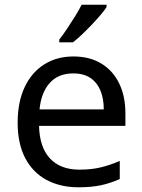

<svg xmlns="http://www.w3.org/2000/svg" viewBox="-20 -786 604 816"><path d="M292 -546Q361 -546 410.5 -516Q460 -486 486.5 -431.5Q513 -377 513 -304V-251H146Q148 -160 192.5 -112.5Q237 -65 317 -65Q368 -65 407.5 -74.5Q447 -84 489 -102V-25Q448 -7 408 1.5Q368 10 313 10Q237 10 178.5 -21Q120 -52 87.5 -113.5Q55 -175 55 -264Q55 -352 84.5 -415Q114 -478 167.5 -512Q221 -546 292 -546ZM291 -474Q228 -474 191.5 -433.5Q155 -393 148 -321H421Q421 -367 407 -401Q393 -435 364.5 -454.5Q336 -474 291 -474ZM433 -756Q424 -742 407 -722Q390 -702 369.5 -680.5Q349 -659 328.5 -639.5Q308 -620 290 -606H232V-618Q247 -637 264.5 -663Q282 -689 299 -716.5Q316 -744 327 -766H433Z"/></svg>

Font: Noto Sans Ambassadori
Style: Regular
Weight: 400
Designer: Monotype Design Team
Foundry: Monotype Imaging Inc.
Version: Version 2.013